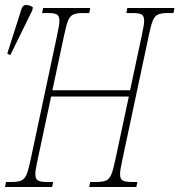

<svg xmlns="http://www.w3.org/2000/svg" viewBox="-43 -746 716 766"><path d="M-23 0 -19 -20H4Q29 -20 42.5 -26Q56 -32 63.5 -51Q71 -70 79 -108L185 -606Q189 -626 191.5 -639.5Q194 -653 194 -663Q194 -683 183.5 -688.5Q173 -694 148 -694H125L129 -714H317L313 -694H288Q263 -694 249.5 -688Q236 -682 228.5 -663.5Q221 -645 213 -606L166 -386H476L523 -606Q527 -626 529.5 -639.5Q532 -653 532 -663Q532 -683 521.5 -688.5Q511 -694 486 -694H461L465 -714H653L649 -694H626Q601 -694 587.5 -688Q574 -682 566.5 -663.5Q559 -645 551 -606L445 -108Q441 -89 438.5 -75Q436 -61 436 -51Q436 -32 446.5 -26Q457 -20 482 -20H505L501 0H313L317 -20H342Q367 -20 380.5 -26Q394 -32 401.5 -51Q409 -70 417 -108L471 -361H161L107 -108Q103 -89 100.5 -75Q98 -61 98 -51Q98 -32 108.5 -26Q119 -20 144 -20H169L165 0ZM-2 -526 -14 -532 42 -708Q47 -726 61.5 -726Q76 -726 88 -717L86 -705Z"/></svg>

Font: Noto Serif ExtraCondensed Thin
Style: Italic
Weight: 100
Width: 2
Italic angle: -12°
Designer: Monotype Design Team
Foundry: Monotype Imaging Inc.
Version: Version 2.013